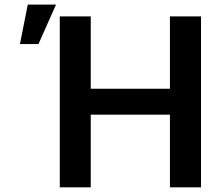

<svg xmlns="http://www.w3.org/2000/svg" viewBox="-20 -797 946 817"><path d="M64.9 -609.4 98.1 -777.3H218.3L143.6 -609.4ZM234.4 0V-727.1H366.2V-419.4H703.1V-727.1H835.4V0H703.1V-309.1H366.2V0Z"/></svg>

Font: Interop SemBd
Style: Regular
Weight: 600
Designer: Rasmus Andersson, Google, Jang Haemin
Foundry: jhaemin
Version: Version 1.007